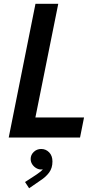

<svg xmlns="http://www.w3.org/2000/svg" viewBox="-20 -740 521 1033"><path d="M170.9 -719.7H293.5L170.4 -107.9H432.1L410.6 0H26.9ZM114.7 239.3 170.4 203.1 179.7 196.8Q201.7 182.1 210.4 170.9Q204.6 171.9 200.7 171.9Q187.5 171.9 174.6 164.3Q161.6 156.7 153.3 143.8Q145 130.9 145 115.2Q145 93.3 161.6 77.4Q178.2 61.5 201.7 61.5Q226.6 61.5 244.4 79.6Q262.2 97.7 262.2 128.9Q262.2 164.1 244.4 188.2Q226.6 212.4 196.8 231.4L136.7 272.9Z"/></svg>

Font: Reddit Sans Fudge SmBold Italic
Style: Regular
Weight: 600
Italic angle: -11.25°
Designer: Stephen Hutchings
Version: Version 1.013